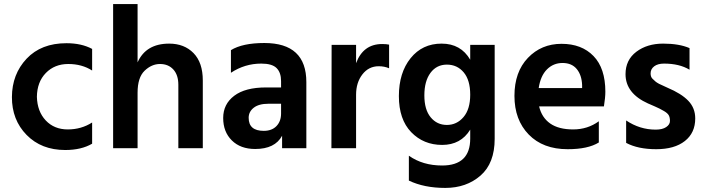

<svg xmlns="http://www.w3.org/2000/svg" viewBox="-20 -727 3462 942"><path d="M300 9Q183 9 110.5 -65Q38 -139 38.5 -251Q39 -363 110.5 -439Q182 -515 306 -515Q380 -515 432 -487V-381Q382 -413 315 -413Q248 -413 205 -369Q162 -325 161 -252Q163 -180 204.5 -136Q246 -92 312.5 -92Q379 -92 432 -126V-22Q379 9 300 9Z M975 0H855V-311Q855 -359 830.5 -386Q806 -413 765 -413Q724 -413 689.5 -380Q655 -347 655 -272V0H535V-707H655V-421Q696 -513 810 -513Q884 -513 929.5 -466.5Q975 -420 975 -332Z M1232 4Q1160 4 1117.5 -38Q1075 -80 1075 -148Q1075 -216 1129 -257Q1183 -298 1285 -298H1359V-329Q1359 -371 1337 -393Q1315 -415 1262 -415Q1181 -415 1113 -370V-481Q1170 -516 1277 -516Q1483 -516 1483 -324V0H1364V-61Q1329 4 1232 4ZM1274 -85Q1314 -85 1336.5 -108.5Q1359 -132 1359 -170V-218H1297Q1250 -218 1225 -198.5Q1200 -179 1200 -149Q1200 -85 1274 -85Z M1727 0H1606L1607 -507H1727V-417Q1762 -511 1855 -511Q1876 -511 1889 -508V-392Q1866 -402 1838 -402Q1789 -402 1758 -362Q1727 -322 1727 -262Z M2172.5 -410Q2122 -410 2092 -369.5Q2062 -329 2062 -259Q2062 -189 2093 -151.5Q2124 -114 2172.5 -114Q2221 -114 2254 -152.5Q2287 -191 2287 -262.5Q2287 -334 2255 -372Q2223 -410 2172.5 -410ZM2407 -46Q2407 74 2337.5 134.5Q2268 195 2164.5 195Q2061 195 1986 159V37Q2054 85 2149 85Q2287 85 2287 -47V-91Q2241 -16 2149.5 -16Q2058 -16 1997.5 -78.5Q1937 -141 1937 -255.5Q1937 -370 1994.5 -441.5Q2052 -513 2146.5 -513Q2241 -513 2287 -434V-507H2407Z M2623 -295H2836V-310Q2834 -359 2809.5 -388.5Q2785 -418 2740 -418Q2695 -418 2663.5 -386.5Q2632 -355 2623 -295ZM2765 5Q2644 5 2574 -67Q2504 -139 2504 -256.5Q2504 -374 2570 -443Q2636 -512 2735 -512Q2834 -512 2892 -452Q2950 -392 2950 -277Q2950 -249 2943 -205H2625Q2638 -150 2679.5 -121Q2721 -92 2792 -92Q2863 -92 2918 -132V-28Q2865 5 2765 5Z M3391 -146Q3391 -75 3340 -35Q3289 5 3199.5 5Q3110 5 3052 -26V-136Q3119 -91 3197 -91Q3230 -91 3248.5 -103.5Q3267 -116 3267 -133.5Q3267 -151 3261 -161.5Q3255 -172 3238 -182Q3216 -195 3193.5 -204.5Q3171 -214 3169.5 -215Q3168 -216 3165 -217Q3162 -218 3160 -219Q3049 -269 3049 -363Q3049 -433 3102 -473Q3155 -513 3233.5 -513Q3312 -513 3363 -491V-385Q3313 -415 3238 -415Q3207 -415 3189.5 -401.5Q3172 -388 3172 -367Q3172 -350 3181 -341Q3190 -332 3196 -327Q3202 -322 3213 -316Q3240 -303 3254 -297Q3323 -268 3357 -232.5Q3391 -197 3391 -146Z"/></svg>

Font: Hind Colombo SemiBold
Style: Regular
Weight: 600
Designer: Jyotish Sonowal, Aditi Pimprikar
Foundry: Indian Type Foundry
Version: Version 1.000;PS 1.0;hotconv 1.0.86;makeotf.lib2.5.63406; tt